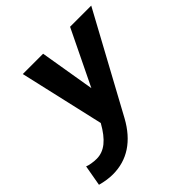

<svg xmlns="http://www.w3.org/2000/svg" viewBox="-252 -647 982 982"><g transform="rotate(-45 239.0 -155.5)"><path d="M549 -500 262 28Q218 108 156.5 148.5Q95 189 17 189Q-24 189 -71 176L-51 63Q-40 68 -20.5 71Q-1 74 15 74Q56 74 91 46Q126 18 159 -41L54 -500H201L251 -201L396 -500Z"/></g></svg>

Font: Sarabun ExtraBold
Style: Italic
Weight: 800
Italic angle: -10°
Designer: Suppakit Chalermlarp | Katatrad Co.,Ltd.
Foundry: Cadson Demak Co.,Ltd.
Version: Version 1.000; ttfautohint (v1.6)